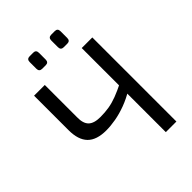

<svg xmlns="http://www.w3.org/2000/svg" viewBox="-244 -992 1114 1114"><g transform="rotate(-45 312.5 -435.0)"><path d="M148 -690V-425Q147 -375 170 -352.5Q193 -330 245 -330Q283 -330 316 -335.5Q349 -341 384.5 -354.5Q420 -368 464 -390L470 -327Q426 -300 380.5 -283Q335 -266 292.5 -258.5Q250 -251 214 -251Q135 -251 97.5 -289.5Q60 -328 60 -407V-690ZM538 -690V0H451V-690ZM410 -870Q433 -870 433 -846V-791Q433 -767 410 -767H381Q357 -767 357 -791V-846Q357 -870 381 -870ZM233 -870Q256 -870 256 -846V-791Q256 -767 233 -767H204Q180 -767 180 -791V-846Q180 -870 204 -870Z"/></g></svg>

Font: Exo 2
Style: Regular
Weight: 400
Designer: Natanael Gama
Foundry: Natanael Gama
Version: Version 2.010